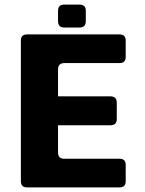

<svg xmlns="http://www.w3.org/2000/svg" viewBox="-20 -817 633 837"><path d="M98 0Q71 0 71 -27V-640Q71 -667 98 -667H501Q528 -667 528 -640V-569Q528 -542 501 -542H261Q233 -542 233 -514V-397H461Q489 -397 489 -370V-298Q489 -271 461 -271H233V-153Q233 -125 260 -125H501Q528 -125 528 -98V-27Q528 0 501 0ZM260 -697Q233 -697 233 -725V-770Q233 -797 260 -797H327Q354 -797 354 -770V-725Q354 -697 327 -697Z"/></svg>

Font: Pitagon Sans
Style: Bold
Weight: 700
Designer: Travis Tran
Foundry: Pitagon
Version: Version 1.001; ttfautohint (v1.8.4.7-5d5b);gftools[0.9.26]